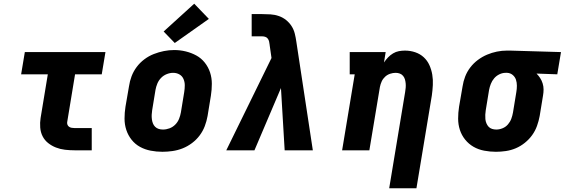

<svg xmlns="http://www.w3.org/2000/svg" viewBox="-20 -811 3047 1036"><path d="M382 0Q356 0 330.5 -3Q305 -6 282 -15Q259 -24 240 -39Q221 -54 210 -75.5Q199 -97 197 -123Q195 -149 199 -174L238 -410H94L114 -530H549L529 -410H385L343 -155Q341 -147 343.5 -139.5Q346 -132 352 -127.5Q358 -123 366 -121.5Q374 -120 382 -120H475V0Z M856 8Q824 8 793 2Q762 -4 735.5 -18.5Q709 -33 690 -57Q671 -81 661.5 -110Q652 -139 652 -171Q652 -203 657 -235L676 -345Q680 -373 690 -399.5Q700 -426 717.5 -449.5Q735 -473 759 -491Q783 -509 810 -519.5Q837 -530 864.5 -535.5Q892 -541 920 -541Q952 -541 982.5 -533.5Q1013 -526 1039.5 -511.5Q1066 -497 1085 -473Q1104 -449 1113.5 -420Q1123 -391 1123 -359Q1123 -327 1118 -295L1100 -185Q1095 -157 1085 -130.5Q1075 -104 1057.5 -80.5Q1040 -57 1016 -39Q992 -21 965.5 -10.5Q939 0 911 4Q883 8 856 8ZM859 -112Q877 -112 894.5 -118.5Q912 -125 925.5 -138.5Q939 -152 946 -169.5Q953 -187 956 -204L974 -314Q977 -333 977 -351Q977 -369 970 -385Q963 -401 948 -409.5Q933 -418 914 -418Q897 -418 879.5 -411Q862 -404 849 -390.5Q836 -377 829 -360Q822 -343 819 -326L801 -216Q799 -204 798.5 -191.5Q798 -179 799.5 -167.5Q801 -156 805 -145.5Q809 -135 817 -127Q825 -119 836 -115.5Q847 -112 859 -112ZM923 -579 863 -641 1028 -791 1107 -709Z M1201 0 1445 -498 1435 -568V-569Q1435 -569 1435 -569Q1435 -569 1435 -569Q1434 -578 1432 -587Q1430 -596 1424.5 -603Q1419 -610 1410.5 -612.5Q1402 -615 1393 -615H1338V-735H1393Q1416 -735 1439.5 -733.5Q1463 -732 1484.5 -724.5Q1506 -717 1523.5 -703Q1541 -689 1553 -670.5Q1565 -652 1570.5 -630Q1576 -608 1579 -586L1668 0H1516L1496 -336L1353 0Z M2080 205 2166 -314Q2168 -326 2169 -337.5Q2170 -349 2169 -360.5Q2168 -372 2165 -382.5Q2162 -393 2155 -401.5Q2148 -410 2137.5 -414Q2127 -418 2115 -418Q2100 -418 2085 -413Q2070 -408 2058 -397Q2046 -386 2039.5 -371.5Q2033 -357 2030 -342L1973 0H1826L1894 -410H1867V-530H2061L2052 -474Q2062 -489 2074 -501.5Q2086 -514 2101 -523Q2116 -532 2132.5 -535Q2149 -538 2165 -538Q2194 -538 2220.5 -529Q2247 -520 2266.5 -502Q2286 -484 2297 -459.5Q2308 -435 2312.5 -408Q2317 -381 2315.5 -352Q2314 -323 2310 -295L2227 205Z M2656 8Q2624 8 2592.5 2Q2561 -4 2535 -19Q2509 -34 2490 -57.5Q2471 -81 2461.5 -110Q2452 -139 2452 -171Q2452 -203 2457 -235L2476 -345Q2480 -372 2490 -398Q2500 -424 2517.5 -447Q2535 -470 2558.5 -487.5Q2582 -505 2608 -516Q2634 -527 2661 -532.5Q2688 -538 2715 -538Q2720 -538 2724 -538Q2728 -538 2733 -538L3007 -530L2987 -410L2875 -414Q2886 -403 2894.5 -390Q2903 -377 2908 -361Q2913 -345 2913 -328.5Q2913 -312 2910 -295L2892 -185Q2887 -158 2877.5 -131.5Q2868 -105 2851.5 -82Q2835 -59 2812 -40.5Q2789 -22 2763 -11Q2737 0 2709.5 4Q2682 8 2656 8ZM2658 -112Q2658 -112 2658 -112Q2658 -112 2658 -112Q2675 -112 2692 -119Q2709 -126 2721 -140Q2733 -154 2739 -170.5Q2745 -187 2748 -204L2766 -314Q2769 -331 2769 -348.5Q2769 -366 2764 -381Q2759 -396 2746.5 -406.5Q2734 -417 2717 -418H2713Q2712 -418 2710.5 -418Q2709 -418 2708 -418Q2691 -418 2674.5 -410Q2658 -402 2646.5 -388.5Q2635 -375 2628.5 -358.5Q2622 -342 2619 -326L2601 -216Q2599 -204 2598.5 -192Q2598 -180 2599 -168.5Q2600 -157 2604.5 -146Q2609 -135 2616.5 -127Q2624 -119 2635 -115.5Q2646 -112 2658 -112Z"/></svg>

Font: Iosevka Slab HvExObl
Style: Regular
Weight: 900
Width: 7
Italic angle: -9°
Monospace: yes
Designer: Belleve Invis
Foundry: Belleve Invis
Version: Version 11.1.1; ttfautohint (v1.8.3)